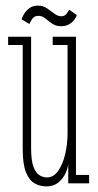

<svg xmlns="http://www.w3.org/2000/svg" viewBox="-20 -654 349 685"><path d="M145.5 11Q124 11 104.5 0.8Q85 -9.5 73 -38.5Q61 -67.5 61 -123.5V-493.5H9V-523H91V-125.5Q91 -82 99.2 -59.5Q107.5 -37 120.5 -29Q133.5 -21 147.5 -21Q171.5 -21 188 -45Q204.5 -69 212.8 -105Q221 -141 221 -177.5V-493.5H168V-523H251V-30H298V0H223.5V-67.5Q221.5 -51.5 212.5 -33.2Q203.5 -15 187 -2Q170.5 11 145.5 11ZM198 -560.5Q179 -560.5 166 -569.8Q153 -579 141.8 -588.2Q130.5 -597.5 117 -597.5Q102.5 -597.5 95 -586.5Q87.5 -575.5 85 -568.5L57 -585Q59.5 -594.5 66.8 -605.8Q74 -617 86 -625.5Q98 -634 114.5 -634Q133.5 -634 147.5 -624.5Q161.5 -615 173.8 -605.5Q186 -596 199 -596Q210.5 -596 217 -604.5Q223.5 -613 227 -619.5L254 -600Q251.5 -591.5 244.2 -582.2Q237 -573 225.5 -566.8Q214 -560.5 198 -560.5Z"/></svg>

Font: Imbue Thin 10pt Thin
Style: Regular
Weight: 250
Version: Version 1.102